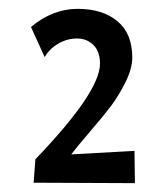

<svg xmlns="http://www.w3.org/2000/svg" viewBox="-20 -680 375 434"><path d="M141 -331 284 -339 285 -266 56 -267 60 -320Q206 -472 206 -536Q206 -564 191 -578.5Q176 -593 154 -593Q132 -593 112 -581.5Q92 -570 81 -551L50 -619Q99 -660 155.5 -660Q212 -660 245.5 -632Q279 -604 279 -550Q279 -525 263.5 -494Q248 -463 231 -440.5Q214 -418 183.5 -382.5Q153 -347 141 -331Z"/></svg>

Font: Fresca
Style: Regular
Weight: 400
Designer: Iván Moreno
Foundry: Fontstage
Version: Version 1.001